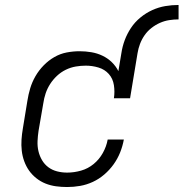

<svg xmlns="http://www.w3.org/2000/svg" viewBox="-20 -744 738 772"><path d="M250 8Q227 8 205 5Q183 2 163 -6Q143 -14 126 -27.5Q109 -41 97 -58Q85 -75 77.5 -95.5Q70 -116 67.5 -138Q65 -160 66.5 -182.5Q68 -205 72 -228L90 -338Q94 -364 101.5 -389Q109 -414 122.5 -437.5Q136 -461 155.5 -481Q175 -501 198.5 -514.5Q222 -528 248 -533Q274 -538 300 -538Q324 -538 347.5 -534Q371 -530 392 -520Q413 -510 429.5 -494Q446 -478 456 -458L468 -530Q472 -557 481.5 -582.5Q491 -608 506.5 -631.5Q522 -655 544.5 -673.5Q567 -692 592.5 -703.5Q618 -715 644.5 -719.5Q671 -724 698 -724V-666Q679 -666 660 -663Q641 -660 623 -652Q605 -644 589 -631.5Q573 -619 561.5 -602.5Q550 -586 543 -567.5Q536 -549 533 -530L503 -349H438Q442 -375 438 -401.5Q434 -428 417.5 -446.5Q401 -465 376 -472.5Q351 -480 325 -480Q305 -480 284.5 -476.5Q264 -473 244.5 -463.5Q225 -454 209 -439Q193 -424 181.5 -406Q170 -388 163.5 -368.5Q157 -349 154 -328L135 -218Q132 -198 131 -177Q130 -156 134.5 -136.5Q139 -117 149 -100Q159 -83 174.5 -71.5Q190 -60 209.5 -55Q229 -50 250 -50Q278 -50 306 -58Q334 -66 356.5 -84.5Q379 -103 393.5 -129Q408 -155 413 -183H478Q473 -156 463 -131Q453 -106 437 -83.5Q421 -61 399.5 -42.5Q378 -24 353 -12.5Q328 -1 302 3.5Q276 8 250 8Z"/></svg>

Font: Iosevka Slab LtExObl
Style: Regular
Weight: 300
Width: 7
Italic angle: -9°
Monospace: yes
Designer: Belleve Invis
Foundry: Belleve Invis
Version: Version 11.1.0; ttfautohint (v1.8.3)